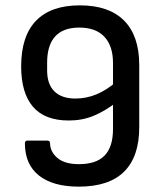

<svg xmlns="http://www.w3.org/2000/svg" viewBox="-20 -686 598 717"><path d="M274 11Q178 11 125.5 -30.5Q73 -72 73 -151Q73 -161 83 -161H156Q167 -161 167 -151Q167 -120 194 -96.5Q221 -73 275 -73Q340 -73 371 -105.5Q402 -138 402 -204V-451Q402 -514 370 -548.5Q338 -583 276 -583Q216 -583 186 -550Q156 -517 156 -452V-423Q156 -371 183.5 -344.5Q211 -318 261 -318Q303 -318 341 -334Q379 -350 416 -382V-305Q372 -271 329.5 -253.5Q287 -236 237 -236Q147 -236 103 -287.5Q59 -339 59 -438Q59 -551 114.5 -608.5Q170 -666 278 -666Q387 -666 443.5 -609Q500 -552 500 -443V-211Q500 -101 443.5 -45Q387 11 274 11Z"/></svg>

Font: Sofia Sans Semi Condensed SemiBold
Style: Regular
Weight: 600
Designer: Botio Nikoltchev, Ani Petrova
Foundry: lettersoup
Version: Version 4.100